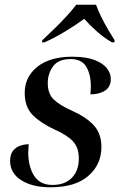

<svg xmlns="http://www.w3.org/2000/svg" viewBox="-20 -786 518 816"><path d="M194 10Q118 10 70.5 -20Q23 -50 23 -102Q23 -130 35.5 -145.5Q48 -161 66.5 -167Q85 -173 102 -173Q102 -165 101 -156.5Q100 -148 100 -140Q100 -78 125 -39Q150 0 203 0Q256 0 285.5 -30.5Q315 -61 315 -112Q315 -158 291 -184.5Q267 -211 211 -236Q153 -263 119 -297Q85 -331 85 -392Q85 -459 138.5 -502Q192 -545 287 -545Q346 -545 382 -531Q418 -517 434.5 -495.5Q451 -474 451 -451Q451 -417 426.5 -401Q402 -385 364 -385Q365 -394 365.5 -402.5Q366 -411 366 -419Q366 -470 346.5 -502.5Q327 -535 280 -535Q228 -535 205.5 -504Q183 -473 183 -433Q183 -388 208 -363.5Q233 -339 287 -315Q347 -288 379 -253Q411 -218 411 -161Q411 -87 355.5 -38.5Q300 10 194 10ZM160 -615Q182 -636 209 -662Q236 -688 261.5 -715.5Q287 -743 304 -766H388Q396 -744 409.5 -716Q423 -688 439 -661Q455 -634 467 -615L466 -606H456Q421 -626 390.5 -653.5Q360 -681 338 -706Q304 -681 258 -653Q212 -625 169 -606H158Z"/></svg>

Font: Noto Serif Display Medium
Style: Italic
Weight: 500
Italic angle: -12°
Designer: Monotype Design Team
Foundry: Monotype Imaging Inc.
Version: Version 2.009